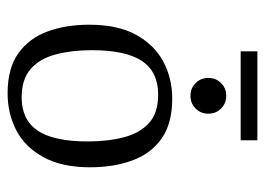

<svg xmlns="http://www.w3.org/2000/svg" viewBox="-116 -571 697 505"><g transform="rotate(90 232.5 -318.5)"><path d="M352 -201Q352 -254 341 -296Q330 -338 303.5 -362Q277 -386 229 -386Q169 -386 140.5 -343.5Q112 -301 112 -211Q112 -159 123 -117Q134 -75 161 -51Q188 -27 236 -27Q295 -27 323.5 -69Q352 -111 352 -201ZM45 -204Q45 -280 71.5 -328Q98 -376 142 -399.5Q186 -423 239 -423Q305 -423 344.5 -395Q384 -367 402 -318Q420 -269 420 -207Q420 -133 393.5 -84.5Q367 -36 323 -13Q279 10 225 10Q160 10 120.5 -18Q81 -46 63 -94.5Q45 -143 45 -204ZM232 -471Q212 -471 198.5 -484.5Q185 -498 185 -518Q185 -538 198.5 -551.5Q212 -565 232 -565Q252 -565 265.5 -551.5Q279 -538 279 -518Q279 -498 265.5 -484.5Q252 -471 232 -471ZM115 -647H349V-603H115Z"/></g></svg>

Font: Yrsa Light
Style: Regular
Weight: 300
Designer: Anna Giedrys (Yrsa+Rasa design), David Brezina (Yrsa art-direction, Rasa art-direction, design)
Foundry: Rosetta Type Foundry
Version: Version 2.004